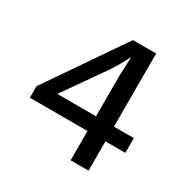

<svg xmlns="http://www.w3.org/2000/svg" viewBox="-151 -799 923 937"><g transform="rotate(30 311.0 -330.0)"><path d="M579 -165H467V0H366V-165H41V-230L336 -660H467V-248H579ZM148 -248H366V-474L370 -581H368Q344 -530 304 -471Z"/></g></svg>

Font: Work Sans Medium
Style: Regular
Weight: 500
Designer: Wei Huang
Foundry: Wei Huang
Version: Version 1.500